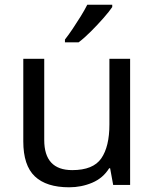

<svg xmlns="http://www.w3.org/2000/svg" viewBox="-20 -786 658 816"><path d="M533 -536V0H461L448 -71H444Q418 -29 372 -9.5Q326 10 274 10Q177 10 128 -36.5Q79 -83 79 -185V-536H168V-191Q168 -63 287 -63Q376 -63 410.5 -113Q445 -163 445 -257V-536ZM457 -756Q445 -738 420 -709.5Q395 -681 366.5 -652.5Q338 -624 314 -606H256V-618Q271 -637 288.5 -663Q306 -689 323 -716.5Q340 -744 351 -766H457Z"/></svg>

Font: Noto Sans Test
Style: Regular
Weight: 400
Version: Version 1.002; ttfautohint (v1.8.4.7-5d5b)